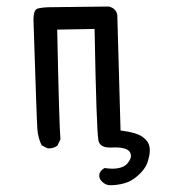

<svg xmlns="http://www.w3.org/2000/svg" viewBox="-20 -442 540 577"><path d="M311 1.5 326.7 1Q339.4 1 348.1 2.9Q361.8 5.4 368.7 12.7Q373.5 19 373.5 26.4Q373.5 36.6 362.8 49.3Q349.1 64.9 317.4 64.9Q307.1 64.9 294.4 63Q283.7 68.4 278.8 79.6Q278.3 82.5 278.3 85.4Q278.3 94.2 283.7 100.6Q293.9 112.8 308.1 114.7Q358.9 114.7 387.7 91.3Q417 67.9 424.3 42.5Q430.2 23.9 430.2 9.8Q430.2 4.4 429.2 -0.5Q426.8 -17.1 408.9 -30.3Q391.1 -43.5 346.2 -49.3L342.3 -49.8L332.5 -397Q329.1 -417 307.1 -422.4L136.7 -420.4Q109.9 -420.4 93.8 -416.5Q80.6 -413.6 80.6 -381.8Q90.3 -79.6 92.3 -54Q94.2 -28.3 105 -5.4L122.1 3.4Q124.5 3.9 127 3.9Q142.6 3.9 152.8 -4.9L161.6 -23.4Q157.7 -70.8 151.9 -353L264.2 -355Q270 -46.4 275.9 -20Q277.3 -12.2 282.2 -7.3Q291 1.5 311 1.5Z"/></svg>

Font: Bakudai
Style: Light
Weight: 300
Version: Version 1.48